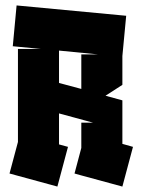

<svg xmlns="http://www.w3.org/2000/svg" viewBox="-20 -686 524 706"><path d="M191 0 15 -48 46 -164V-506H131L27 -516L41 -666L444 -628L430 -480V-374L368 -334L430 -317V-157L469 -146L430 0L279 -41L254 -48L279 -142V-235H322L197 -269V-155L230 -146ZM279 -486H340L197 -500V-381L279 -359Z"/></svg>

Font: Blaka
Style: Regular
Weight: 400
Designer: Mohamed Gaber
Foundry: Kief Type Foundry
Version: Version 1.003; ttfautohint (v1.8.4.7-5d5b)